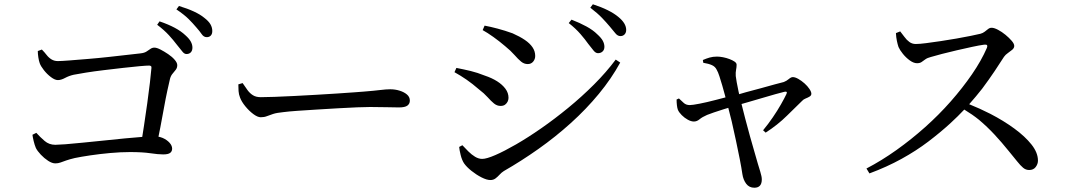

<svg xmlns="http://www.w3.org/2000/svg" viewBox="-20 -823 5000 899"><path d="M239 -58Q224 -58 205.5 -70Q187 -82 171 -99Q155 -116 148 -130Q142 -144 137.5 -163Q133 -182 132 -192L150 -201Q168 -181 189 -163Q210 -145 239 -145Q252 -145 286 -147.5Q320 -150 367.5 -155Q415 -160 466.5 -165Q518 -170 565 -175Q611 -179 646 -182Q650 -206 654 -233Q662 -286 669.5 -339.5Q677 -393 682 -436.5Q687 -480 689 -504Q690 -511 687 -513Q684 -516 679 -516Q666 -516 632.5 -513Q599 -510 555.5 -505Q512 -500 466 -494.5Q420 -489 382.5 -483Q345 -477 325 -473Q303 -468 284.5 -458Q266 -448 251 -448Q237 -448 218.5 -462Q200 -476 185.5 -494.5Q171 -513 166 -527Q162 -538 159.5 -554.5Q157 -571 157 -584L176 -591Q188 -579 198 -566Q208 -553 221 -545Q234 -537 251 -537Q267 -537 305 -540Q343 -543 392 -547Q441 -551 490.5 -556.5Q540 -562 579.5 -566.5Q619 -571 637 -573Q656 -575 666.5 -582Q677 -589 685 -594.5Q693 -600 703 -600Q714 -600 731.5 -591Q749 -582 767.5 -569.5Q786 -557 798 -543Q810 -529 810 -518Q810 -506 803.5 -497Q797 -488 788.5 -478.5Q780 -469 776 -454Q771 -433 763.5 -398.5Q756 -364 748 -319.5Q740 -275 731 -228Q726 -206 722 -183Q732 -181 742 -177Q762 -168 774 -154.5Q786 -141 786 -127Q786 -114 776.5 -107Q767 -100 744 -100Q721 -100 684 -105.5Q647 -111 589 -111Q545 -111 495.5 -106.5Q446 -102 402.5 -95.5Q359 -89 330 -83Q305 -77 289.5 -71.5Q274 -66 263 -62Q252 -58 239 -58ZM853 -570Q842 -570 832 -584L807 -615Q792 -635 770.5 -658.5Q749 -682 716 -707L727 -723Q768 -709 798 -693Q828 -677 848 -658Q866 -642 873.5 -628Q881 -614 881 -600Q881 -586 873.5 -578Q866 -570 853 -570ZM948 -649Q934 -649 924.5 -663Q915 -677 899 -695Q883 -714 863 -734Q843 -754 806 -779L818 -795Q858 -783 888 -769Q918 -755 936 -740Q957 -724 965.5 -709Q974 -694 974 -678Q974 -664 967 -656.5Q960 -649 948 -649Z M1201 -274Q1186 -274 1166 -289Q1146 -304 1128.5 -325.5Q1111 -347 1104 -366Q1098 -381 1097 -396.5Q1096 -412 1096 -428L1116 -434Q1128 -416 1139 -401Q1150 -386 1164.5 -377Q1179 -368 1201 -368Q1225 -368 1266 -369.5Q1307 -371 1356.5 -373.5Q1406 -376 1458 -379Q1510 -382 1556 -385Q1602 -388 1635.5 -390.5Q1669 -393 1682 -394Q1732 -398 1760 -401.5Q1788 -405 1807 -405Q1830 -405 1851 -398.5Q1872 -392 1885.5 -380.5Q1899 -369 1899 -352Q1899 -337 1887.5 -328.5Q1876 -320 1848 -320Q1821 -320 1791 -321Q1761 -322 1713 -322Q1693 -322 1653 -320.5Q1613 -319 1563 -316L1463 -310Q1413 -307 1371 -304Q1329 -301 1307 -298Q1276 -295 1259 -289.5Q1242 -284 1229.5 -279Q1217 -274 1201 -274Z M2780 -574Q2769 -574 2759 -586.5Q2749 -599 2734 -618Q2720 -638 2698 -663.5Q2676 -689 2643 -715L2656 -731Q2695 -716 2726 -699Q2757 -682 2776 -663Q2795 -646 2802.5 -632Q2810 -618 2810 -604Q2810 -590 2801.5 -582Q2793 -574 2780 -574ZM2276 20Q2259 20 2234.5 7.5Q2210 -5 2187.5 -23Q2165 -41 2153 -58Q2143 -73 2137 -97Q2131 -121 2130 -135L2145 -143Q2158 -129 2173 -114Q2188 -99 2204.5 -89Q2221 -79 2238 -79Q2258 -79 2299.5 -97Q2341 -115 2396.5 -147Q2452 -179 2514.5 -222.5Q2577 -266 2640.5 -318Q2704 -370 2761.5 -427.5Q2819 -485 2863 -544L2884 -530Q2843 -455 2784 -383.5Q2725 -312 2653 -247Q2581 -182 2501 -125.5Q2421 -69 2339 -22Q2328 -15 2319 -5Q2310 5 2300 12.5Q2290 20 2276 20ZM2324 -327Q2307 -327 2293 -338.5Q2279 -350 2263 -368Q2247 -386 2222 -405Q2192 -431 2164.5 -450Q2137 -469 2108 -485L2117 -505Q2153 -498 2184 -490.5Q2215 -483 2250 -469Q2283 -458 2307.5 -442.5Q2332 -427 2346.5 -407.5Q2361 -388 2361 -365Q2361 -356 2357 -347.5Q2353 -339 2345 -333Q2337 -327 2324 -327ZM2451 -523Q2434 -523 2420 -534.5Q2406 -546 2389 -565.5Q2372 -585 2345 -607Q2318 -630 2290 -650Q2262 -670 2240 -682L2249 -703Q2276 -698 2310 -689Q2344 -680 2380 -667Q2414 -652 2437.5 -636Q2461 -620 2473.5 -601.5Q2486 -583 2486 -561Q2486 -546 2476.5 -534.5Q2467 -523 2451 -523ZM2885 -654Q2872 -654 2861.5 -667Q2851 -680 2835 -699Q2819 -718 2799 -739Q2779 -760 2744 -787L2756 -803Q2796 -790 2826 -775Q2856 -760 2875 -744Q2912 -714 2912 -683Q2912 -670 2904.5 -662Q2897 -654 2885 -654Z M3512 56Q3488 56 3474 37.5Q3460 19 3456 -8Q3452 -36 3444 -77Q3436 -118 3426 -164.5Q3416 -211 3406 -255Q3397 -289 3390 -318Q3380 -315 3370 -312Q3344 -304 3322.5 -296.5Q3301 -289 3291 -285Q3268 -275 3255.5 -264.5Q3243 -254 3229 -254Q3216 -254 3200.5 -262.5Q3185 -271 3172 -284Q3159 -297 3154 -309Q3151 -317 3149.5 -330Q3148 -343 3148 -357L3159 -362Q3170 -352 3181 -341.5Q3192 -331 3210 -331Q3222 -331 3255.5 -337.5Q3289 -344 3331 -355Q3354 -361 3377 -367Q3376 -370 3375 -375Q3369 -398 3362 -422Q3355 -446 3348.5 -466Q3342 -486 3336 -496Q3329 -511 3313.5 -518Q3298 -525 3273 -529L3271 -542Q3287 -549 3302.5 -553.5Q3318 -558 3337 -558Q3350 -558 3365.5 -555Q3381 -552 3395.5 -546.5Q3410 -541 3419.5 -534.5Q3429 -528 3429 -520Q3429 -508 3426.5 -496Q3424 -484 3425 -467Q3426 -458 3429.5 -438Q3433 -418 3438 -395Q3439 -388 3441 -382Q3455 -386 3472 -391Q3507 -400 3543 -410Q3579 -420 3608 -428Q3637 -436 3650 -439Q3663 -444 3673.5 -453Q3684 -462 3692 -462Q3703 -462 3718 -453.5Q3733 -445 3747 -432.5Q3761 -420 3770 -406.5Q3779 -393 3779 -384Q3779 -376 3771 -371Q3763 -366 3752.5 -362Q3742 -358 3736 -351Q3709 -325 3665 -281.5Q3621 -238 3565 -202L3553 -213Q3577 -242 3598.5 -273.5Q3620 -305 3636.5 -334Q3653 -363 3662 -382Q3666 -390 3663 -392.5Q3660 -395 3652 -393Q3638 -390 3610.5 -382Q3583 -374 3548.5 -364Q3514 -354 3480 -344Q3465 -340 3452 -336Q3460 -304 3469 -269Q3480 -226 3491.5 -185.5Q3503 -145 3512.5 -112Q3522 -79 3528 -58Q3533 -41 3540 -18.5Q3547 4 3547 17Q3547 56 3512 56Z M4037 -34Q4108 -71 4177.5 -120.5Q4247 -170 4311.5 -227.5Q4376 -285 4431.5 -348Q4487 -411 4531 -475Q4575 -539 4601 -599Q4604 -607 4602 -611Q4599 -615 4589 -614Q4566 -611 4531.5 -603.5Q4497 -596 4460 -587.5Q4423 -579 4390.5 -570.5Q4358 -562 4338 -556Q4322 -552 4312.5 -545Q4303 -538 4295 -532.5Q4287 -527 4274 -527Q4258 -527 4240 -540Q4222 -553 4207.5 -571Q4193 -589 4187 -603Q4183 -615 4179.5 -631.5Q4176 -648 4175 -668L4195 -676L4215 -650Q4225 -636 4238 -626.5Q4251 -617 4268 -617Q4286 -617 4316.5 -621Q4347 -625 4384.5 -630.5Q4422 -636 4458.5 -642.5Q4495 -649 4525 -655Q4555 -661 4571 -665Q4582 -668 4590.5 -674.5Q4599 -681 4606.5 -687Q4614 -693 4623 -693Q4635 -693 4653 -683.5Q4671 -674 4688 -660Q4705 -646 4717 -632Q4729 -618 4729 -608Q4729 -598 4719.5 -590Q4710 -582 4699 -574.5Q4688 -567 4681 -557Q4664 -530 4637.5 -490.5Q4611 -451 4579 -408Q4550 -371 4518 -335Q4568 -315 4617 -290Q4679 -258 4729.5 -221Q4780 -184 4810 -146Q4840 -108 4840 -71Q4840 -55 4829.5 -41Q4819 -27 4799 -27Q4783 -27 4770.5 -37.5Q4758 -48 4742.5 -67.5Q4727 -87 4703 -116Q4670 -157 4636.5 -193Q4603 -229 4564 -262Q4533 -287 4495 -310Q4466 -279 4429 -245Q4383 -203 4326.5 -160Q4270 -117 4201 -79Q4132 -41 4051 -11Z"/></svg>

Font: Noto Serif HK ExtraLight Medium
Style: Regular
Weight: 500
Version: Version 2.002-H1;hotconv 1.1.0;makeotfexe 2.6.0